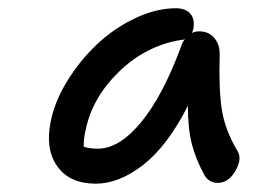

<svg xmlns="http://www.w3.org/2000/svg" viewBox="-20 -728 613 466"><path d="M212.9 -282.2Q148.9 -282.2 119.1 -324.2Q89.4 -366.2 103 -433.1Q112.8 -481.9 143.3 -531.5Q173.8 -581.1 215.1 -620.1Q256.3 -659.2 307.6 -683.6Q358.9 -708 407.2 -708Q430.2 -708 441.9 -694.8Q453.6 -681.6 449.2 -657.2Q448.7 -655.8 447.5 -652.6Q446.3 -649.4 445.8 -647.9Q452.1 -651.9 463.9 -651.9Q486.3 -651.9 500 -636Q513.7 -620.1 513.2 -595.2Q510.7 -511.7 518.3 -462.4Q525.9 -413.1 556.2 -361.8Q568.4 -342.8 551.5 -313.5Q534.7 -284.2 508.8 -284.2Q486.8 -284.2 476.1 -303.2Q456.1 -339.4 446 -377Q436 -414.6 436 -471.2Q386.7 -374 327.9 -328.1Q269 -282.2 212.9 -282.2ZM188 -413.1Q183.1 -394 183.1 -372.1Q195.3 -367.2 217.8 -367.2Q269.5 -367.2 322.5 -431.4Q375.5 -495.6 419.9 -616.2Q422.9 -626.5 429.2 -632.8Q423.3 -630.9 418 -630.9Q333.5 -616.7 268.8 -554Q204.1 -491.2 188 -413.1Z"/></svg>

Font: Shantell Sans Normal
Style: Italic
Weight: 400
Italic angle: -11.31°
Designer: Stephen Nixon, Anya Danilova, Shantell Martin
Foundry: Arrow Type
Version: Version 1.006;[559af2be0]